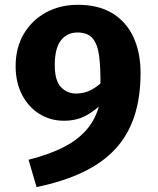

<svg xmlns="http://www.w3.org/2000/svg" viewBox="-20 -730 640 780"><path d="M296 -710.5Q381 -710.5 437.5 -675.5Q494 -640.5 522.5 -578.2Q551 -516 551 -434Q551 -334.5 525.8 -257.8Q500.5 -181 448.8 -125Q397 -69 317.2 -30.8Q237.5 7.5 128.5 30L96 -81Q185 -103.5 246 -136.2Q307 -169 342 -215.8Q377 -262.5 388 -326.5V-380Q389 -453.5 382.8 -502Q376.5 -550.5 356.2 -574.2Q336 -598 295 -598Q252.5 -598 227.5 -566Q202.5 -534 202.5 -466Q202.5 -402 227.8 -376Q253 -350 288.5 -350Q323 -350 351 -365Q379 -380 407.5 -408.5L405.5 -319.5Q369 -282 330.2 -260.8Q291.5 -239.5 239.5 -239.5Q185 -239.5 140.5 -267Q96 -294.5 69.8 -344.5Q43.5 -394.5 43.5 -461.5Q43.5 -536.5 76.8 -592.5Q110 -648.5 167.2 -679.5Q224.5 -710.5 296 -710.5Z"/></svg>

Font: Fira Code Light
Style: Bold
Weight: 700
Monospace: yes
Version: Version 5.002